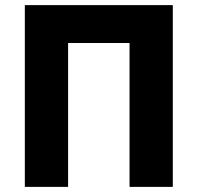

<svg xmlns="http://www.w3.org/2000/svg" viewBox="-20 -720 771 750"><path d="M655 10H486V-552H246V10H77V-700H655Z"/></svg>

Font: Repo ExtraBold
Style: Bold
Weight: 700
Designer: Stefan Peev
Foundry: Context Ltd
Version: Version 1.502